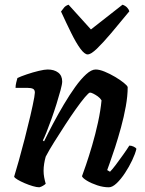

<svg xmlns="http://www.w3.org/2000/svg" viewBox="-20 -795 614 815"><path d="M147 0Q136 0 119 -5Q102 -10 84.5 -17.5Q67 -25 54.5 -32.5Q42 -40 40 -45Q48 -71 60 -113.5Q72 -156 85 -206.5Q98 -257 109 -304Q114 -326 118.5 -346.5Q123 -367 125.5 -382Q128 -397 128 -402Q128 -414 120 -418Q112 -422 97 -422H46Q46 -433 49 -445Q52 -457 54 -464Q69 -471 94 -479.5Q119 -488 144 -494Q169 -500 182 -500Q210 -500 227 -487Q244 -474 244 -449Q244 -438 237 -412Q230 -386 220 -354Q210 -322 198.5 -290Q187 -258 177 -233Q167 -208 162 -199L167 -195Q184 -230 205.5 -270.5Q227 -311 251 -351.5Q275 -392 299 -425.5Q323 -459 345.5 -479.5Q368 -500 386 -500Q402 -500 424 -491Q446 -482 468 -469Q490 -456 505.5 -443.5Q521 -431 522 -425Q522 -388 514 -343.5Q506 -299 493.5 -253.5Q481 -208 468.5 -169.5Q456 -131 446.5 -105Q437 -79 435 -73L447 -66Q457 -76 472 -96Q487 -116 503 -138.5Q519 -161 529 -177Q538 -177 547.5 -172.5Q557 -168 559 -163Q554 -142 541 -114.5Q528 -87 510.5 -60.5Q493 -34 475 -17Q457 0 442 0Q418 0 392.5 -8.5Q367 -17 349 -28Q331 -39 328 -47Q333 -60 345 -95Q357 -130 371 -177.5Q385 -225 396 -275.5Q407 -326 411 -369Q405 -379 395 -386Q385 -393 376 -397.5Q367 -402 362 -402Q357 -402 340.5 -382.5Q324 -363 302 -332Q280 -301 256 -264Q232 -227 210 -192Q188 -157 174 -130Q170 -116 167.5 -100.5Q165 -85 165 -70Q165 -56 167.5 -42.5Q170 -29 174 -15Q170 -11 162.5 -6.5Q155 -2 147 0ZM352 -564Q339 -564 321 -588.5Q303 -613 282.5 -654.5Q262 -696 239 -746Q246 -756 252.5 -763.5Q259 -771 271 -775L366 -670L500 -775Q512 -771 519.5 -763Q527 -755 529 -747Q488 -697 452.5 -655Q417 -613 391.5 -588.5Q366 -564 352 -564Z"/></svg>

Font: Texturina 12pt
Style: Bold Italic
Weight: 700
Italic angle: -11°
Designer: Guillermo Torres Carreño
Foundry: Omnibus-Type
Version: Version 1.002